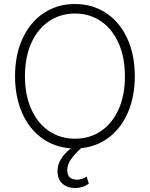

<svg xmlns="http://www.w3.org/2000/svg" viewBox="-20 -737 754 966"><path d="M388.2 8.3Q354 39.6 336.2 65.7Q318.4 91.8 318.4 119.1Q318.4 167 368.2 167Q393.6 167 416 151.4L426.8 187.5Q395.5 209 358.4 209Q318.4 209 293.9 186.8Q269.5 164.6 269.5 124Q269.5 92.3 286.4 64Q303.2 35.6 336.9 9.3Q253.9 3.9 190.2 -42.5Q126.5 -88.9 91.1 -169.4Q55.7 -250 55.7 -353.5Q55.7 -461.9 94 -544.2Q132.3 -626.5 200.7 -671.6Q269 -716.8 357.4 -716.8Q445.3 -716.8 513.7 -671.6Q582 -626.5 620.1 -544.2Q658.2 -461.9 658.2 -353.5Q658.2 -252 624.3 -172.6Q590.3 -93.3 529.1 -46.4Q467.8 0.5 388.2 8.3ZM357.4 -668.9Q284.2 -668.9 227.1 -630.6Q169.9 -592.3 137.7 -520.8Q105.5 -449.2 105.5 -353.5Q105.5 -258.3 137.5 -187.3Q169.4 -116.2 226.6 -77.6Q283.7 -39.1 357.4 -39.1Q430.7 -39.1 487.8 -77.4Q544.9 -115.7 576.9 -187Q608.9 -258.3 608.4 -353.5Q608.4 -449.2 576.4 -520.5Q544.4 -591.8 487.5 -630.4Q430.7 -668.9 357.4 -668.9Z"/></svg>

Font: Pretendard GOV ExtraLight
Style: Regular
Weight: 200
Designer: Base glyphs from Inter by Rasmus Andersson; Hangeul glyphs from Noto Sans CJK(Source Han Sans) by Jang Soo-young and Kan
Foundry: Kil Hyung-jin
Version: Version 1.309